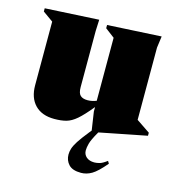

<svg xmlns="http://www.w3.org/2000/svg" viewBox="-111 -617 880 946"><g transform="rotate(15 329.5 -144.0)"><path d="M276.5 -175Q276.5 -144.5 288.8 -133Q301 -121.5 325.5 -121.5Q346.5 -121.5 370.5 -130.5V-452L323 -488V-504.5L597.5 -519.5L589.5 -460.5V-92L659 -45V-29.5L418.5 18L416.5 21Q392.5 63 387 84Q381.5 105 381.5 119Q381.5 140 396.5 153Q411.5 166 437 166Q448 166 462.8 162.2Q477.5 158.5 501 141L508.5 153.5Q468 201.5 441.5 217Q415 232.5 387 232.5Q343 232.5 323.8 211.5Q304.5 190.5 304.5 160.5Q304.5 146 309.5 130Q314.5 114 329.2 91Q344 68 372.5 32.5L384.5 17.5L370.5 -75.5V-98.5Q331 -50 304.2 -27Q277.5 -4 252 3Q226.5 10 191 10Q127.5 10 92.5 -26Q57.5 -62 57.5 -126V-450.5L5 -488V-504.5L279 -519.5L276.5 -462Z"/></g></svg>

Font: Newsreader 72pt ExtraBold
Style: Regular
Weight: 800
Designer: Hugues Gentile
Foundry: Production Type
Version: Version 1.003; ttfautohint (v1.8.3)